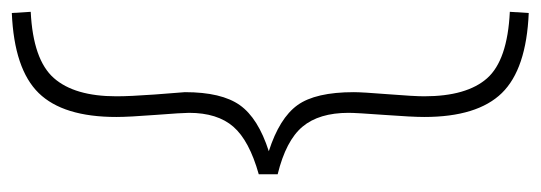

<svg xmlns="http://www.w3.org/2000/svg" viewBox="-315 -476 915 325"><g transform="rotate(90 142.5 -313.5)"><path d="M136 -169Q136 -231 158 -262Q180 -293 236 -311Q180 -329 158 -359.5Q136 -390 136 -455Q136 -469 139.5 -513Q143 -557 143 -574Q143 -646 112.5 -680.5Q82 -715 0 -719L2 -751Q97 -747 137.5 -705.5Q178 -664 178 -574Q178 -554 174.5 -506.5Q171 -459 171 -446Q171 -396 194.5 -368Q218 -340 275 -326V-294Q218 -278 194.5 -251Q171 -224 171 -176Q171 -165 174.5 -119.5Q178 -74 178 -53Q178 37 137.5 78.5Q97 120 2 124L0 92Q81 88 112 53Q143 18 143 -53Q143 -76 140 -117.5Q137 -159 136 -169Z"/></g></svg>

Font: TitilliumText22L Th
Style: Thin
Weight: 100
Designer: Campivisivi
Foundry: Campivisivi
Version: 1.000